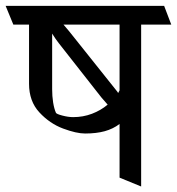

<svg xmlns="http://www.w3.org/2000/svg" viewBox="-45 -600 617 669"><path d="M551.8 -514.2H446.8V49.8L371.6 19V-168Q349.1 -150.9 319.8 -142.8Q290.5 -134.8 251.5 -134.8Q221.2 -134.8 174.8 -152.1Q128.4 -169.4 92.3 -208.3Q56.2 -247.1 56.2 -308.1V-514.2H1.5L-25.4 -579.6H526.9ZM371.6 -514.2H176.3Q188 -501 195.8 -491.2L359.4 -286.1Q363.8 -281.2 366.7 -275.9Q368.2 -278.8 369.4 -281Q370.6 -283.2 371.6 -285.2ZM330.1 -235.4Q325.7 -240.2 308.1 -260.7L159.7 -449.7Q148.9 -463.4 136.7 -482.9V-289.1Q136.7 -265.1 140.1 -243.2Q143.6 -221.2 149.9 -207Q151.9 -202.6 172.4 -197.3Q192.9 -191.9 210 -191.9Q244.6 -191.9 275.4 -203.6Q306.2 -215.3 330.1 -235.4Z"/></svg>

Font: Vesper Libre
Style: Regular
Weight: 400
Designer: Robert Keller & Kimya Gandhi
Foundry: Mota Italic
Version: Version 1.058